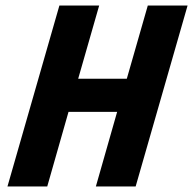

<svg xmlns="http://www.w3.org/2000/svg" viewBox="-20 -675 699 695"><path d="M7 0 195 -655H339L263 -390H439L515 -655H659L471 0H327L404 -270H228L151 0Z"/></svg>

Font: Intel One Mono
Style: Bold Italic
Weight: 700
Italic angle: -16°
Monospace: yes
Designer: Fred Shallcrass
Foundry: Frere-Jones Type LLC
Version: Version 1.400;hotconv 1.1.0;makeotfexe 2.6.0;FJTRelease1.4